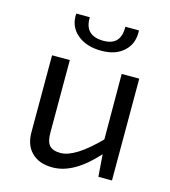

<svg xmlns="http://www.w3.org/2000/svg" viewBox="-107 -788 785 887"><g transform="rotate(15 285.0 -344.5)"><path d="M448 -702Q452 -641 413 -604Q374 -566 304 -566Q230 -566 187 -604Q144 -641 148 -702H213Q210 -613 302 -613Q385 -613 383 -702ZM507 0H442L434 -106Q327 13 226 13Q159 13 124 -24Q89 -59 90 -123V-487H175V-144Q174 -99 190 -80Q206 -61 244 -61Q313 -61 424 -174L423 -487H507Z"/></g></svg>

Font: Taylor Sans
Style: Regular
Weight: 400
Italic angle: -8°
Designer: Natanael Gama
Version: Version 1.001 September 8, 2015